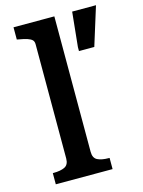

<svg xmlns="http://www.w3.org/2000/svg" viewBox="-115 -826 668 895"><g transform="rotate(-15 219.0 -379.0)"><path d="M237 -758V-104Q237 -74 257 -64Q277 -54 312 -54H315V0H41V-54H44Q79 -54 99 -64Q119 -74 119 -104V-655Q119 -669 111.5 -676Q104 -683 89 -688Q74 -693 50 -697L40 -699V-758ZM380 -572 438 -758H323L306 -591V-572Z"/></g></svg>

Font: Roboto Serif Medium
Style: Regular
Weight: 500
Designer: Greg Gazdowicz
Foundry: Commercial Type
Version: Version 1.008